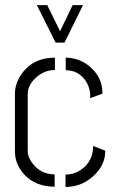

<svg xmlns="http://www.w3.org/2000/svg" viewBox="-20 -739 465 760"><path d="M126 -718.8H167L217.8 -615.2L267.6 -718.8H308.6L235.4 -570.3H200.2ZM39.1 -139.6Q39.1 -86.9 79.1 -44.9Q124 0 196.3 0V-48.8Q138.7 -48.8 105.5 -96.7Q89.8 -119.1 89.8 -139.6V-366.2Q89.8 -405.3 127.9 -436.5Q159.2 -461.9 197.3 -461.9V-510.7Q107.4 -510.7 61.5 -440.4Q39.1 -404.3 39.1 -369.1ZM240.2 -460.9Q290 -460.9 318.4 -419.9Q334 -397.5 336.9 -368.2V-350.6L385.7 -368.2Q385.7 -437.5 329.1 -480.5Q289.1 -510.7 240.2 -510.7ZM239.3 1Q308.6 1 358.4 -50.8Q397.5 -91.8 396.5 -142.6L348.6 -161.1Q348.6 -159.2 348.1 -152.8Q347.7 -146.5 347.7 -144.5Q340.8 -88.9 290 -60.5Q265.6 -47.9 239.3 -47.9Z"/></svg>

Font: Post No Bills Colombo
Style: Regular
Weight: 500
Designer: Kosala Senevirathne, Siva Puranthara, Lasantha Premarathna, Tharique Azeez
Foundry: Mooniak
Version: Version 1.220 ; ttfautohint (v1.5)